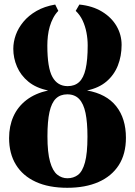

<svg xmlns="http://www.w3.org/2000/svg" viewBox="-20 -836 608 866"><path d="M283.5 11Q200 11 141.5 -15.8Q83 -42.5 52 -92.8Q21 -143 21 -213.5Q21 -267 40.5 -310.8Q60 -354.5 99.2 -384.8Q138.5 -415 197 -428Q143 -439 108.2 -467.5Q73.5 -496 56.8 -535Q40 -574 40 -616Q40 -647 51.2 -678.5Q62.5 -710 85.8 -738Q109 -766 144.5 -786.5Q180 -807 229 -815.5L243 -787Q229.5 -773 220 -755Q210.5 -737 204.5 -716.5Q198.5 -696 196 -674Q193.5 -652 193.5 -630.5Q193.5 -530 216.5 -488.8Q239.5 -447.5 285 -447.5Q317 -447.5 337 -466Q357 -484.5 366.2 -525Q375.5 -565.5 375.5 -631Q375.5 -660.5 370 -689.2Q364.5 -718 352.8 -743.2Q341 -768.5 321.5 -787L338 -815.5Q397.5 -809.5 440.2 -783.5Q483 -757.5 505.8 -718.2Q528.5 -679 528.5 -633.5Q528.5 -583 511.5 -540.2Q494.5 -497.5 460 -468.2Q425.5 -439 372.5 -428Q460 -412.5 504 -357Q548 -301.5 548 -214.5Q548 -141.5 515.8 -91.2Q483.5 -41 424.2 -15Q365 11 283.5 11ZM284 -32Q311.5 -32 331.8 -47.2Q352 -62.5 363.2 -103.2Q374.5 -144 374.5 -220Q374.5 -284 365.8 -326.2Q357 -368.5 337 -389.5Q317 -410.5 283.5 -410.5Q252 -410.5 232.2 -391.5Q212.5 -372.5 203.2 -330.8Q194 -289 194 -221Q194 -148 205.8 -106.5Q217.5 -65 238 -48.5Q258.5 -32 284 -32Z"/></svg>

Font: Merriweather 96pt ExtraBold
Style: Regular
Weight: 800
Version: Version 2.100